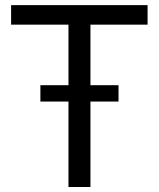

<svg xmlns="http://www.w3.org/2000/svg" viewBox="-20 -748 635 768"><path d="M24.4 -649.4V-727.5H570.3V-649.4H341.8V0H253.9V-649.4ZM141.6 -341.8V-407.2H454.1V-341.8Z"/></svg>

Font: Inter Tight
Style: Regular
Weight: 400
Designer: Rasmus Andersson
Foundry: rsms
Version: Version 3.002